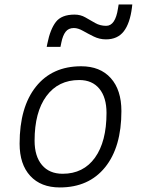

<svg xmlns="http://www.w3.org/2000/svg" viewBox="-20 -821 626 851"><path d="M245.1 9.8Q161.1 9.8 114 -41.5Q66.9 -92.8 66.9 -184.1Q66.9 -346.2 139.2 -436.8Q211.4 -527.3 339.8 -527.3Q423.8 -527.3 470.9 -474.9Q518.1 -422.4 518.1 -328.6Q518.1 -168.9 445.8 -79.6Q373.5 9.8 245.1 9.8ZM257.8 -50.8Q349.6 -50.8 400.9 -122.1Q452.1 -193.4 452.1 -320.3Q452.1 -389.2 420.4 -427.7Q388.7 -466.3 331.1 -466.3Q238.3 -466.3 185.8 -395.3Q133.3 -324.2 133.3 -197.3Q133.3 -128.4 166 -89.6Q198.7 -50.8 257.8 -50.8ZM187 -613.3 189.9 -627.9Q202.6 -691.4 227.8 -723.9Q252.9 -756.3 310.5 -756.3Q336.9 -756.3 358.4 -743.9Q379.9 -731.4 401.9 -719Q423.8 -706.5 450.7 -706.5Q491.2 -706.5 502.9 -783.2L505.9 -801.3H566.4L564.9 -788.1Q556.2 -717.8 528.6 -682.1Q501 -646.5 449.7 -646.5Q420.9 -646.5 395.3 -659.2Q369.6 -671.9 347.7 -684.3Q325.7 -696.8 307.6 -696.8Q283.7 -696.8 271 -680.4Q258.3 -664.1 252 -632.8L248 -613.3Z"/></svg>

Font: Cascadia Code PL Light
Style: Italic
Weight: 300
Italic angle: -10°
Monospace: yes
Designer: Aaron Bell
Foundry: Saja Typeworks
Version: Version 2404.023; ttfautohint (v1.8.4)